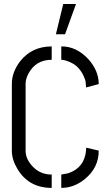

<svg xmlns="http://www.w3.org/2000/svg" viewBox="-20 -916 538 941"><path d="M253.9 -748 290 -896.5H352.5L298.8 -748ZM38.1 -176.8V-505.9Q38.1 -562.5 79.1 -616.2Q136.7 -688.5 233.4 -688.5V-623Q155.3 -623 119.1 -554.7Q105.5 -528.3 105.5 -505.9V-176.8Q105.5 -136.7 139.6 -100.6Q176.8 -60.5 233.4 -60.5V4.9Q121.1 4.9 65.4 -87.9Q38.1 -133.8 38.1 -176.8ZM280.3 4.9V-60.5Q280.3 -60.5 312.5 -66.4Q376 -86.9 394.5 -143.6Q399.4 -157.2 401.4 -175.8Q402.3 -182.6 402.3 -192.4L463.9 -177.7Q463.9 -93.8 395.5 -38.1Q342.8 4.9 280.3 4.9ZM280.3 -623V-688.5Q353.5 -689.5 412.1 -627Q463.9 -570.3 463.9 -503.9L401.4 -487.3Q401.4 -500 400.4 -503.9Q400.4 -518.6 394.5 -532.2Q385.7 -556.6 370.6 -575.2Q355.5 -593.8 340.3 -602.5Q325.2 -611.3 311.5 -616.2Q297.9 -621.1 289.1 -622.1Z"/></svg>

Font: Post No Bills Colombo Medium
Style: Regular
Weight: 500
Designer: Kosala Senevirathne, Siva Puranthara, Lasantha Premarathna, Tharique Azeez
Foundry: Mooniak
Version: Version 1.220 ; ttfautohint (v1.6)